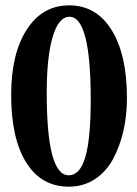

<svg xmlns="http://www.w3.org/2000/svg" viewBox="-20 -683 509 714"><path d="M235.8 11.2Q133.8 11.2 77.6 -78.4Q21.5 -168 21.5 -330.1Q21.5 -483.4 79.6 -573.2Q137.7 -663.1 237.3 -663.1Q338.4 -663.1 395.3 -571Q452.1 -479 452.1 -318.4Q452.1 -253.4 438.7 -195.3Q425.3 -137.2 399.7 -90.3Q374 -43.5 331.8 -16.1Q289.6 11.2 235.8 11.2ZM235.4 -31.2Q277.8 -31.2 297.6 -99.9Q317.4 -168.5 317.4 -312.5Q317.4 -620.6 238.3 -620.6Q198.2 -620.6 176 -546.4Q153.8 -472.2 153.8 -336.4Q153.8 -31.2 235.4 -31.2Z"/></svg>

Font: Elstob 8pt
Style: Bold
Weight: 700
Designer: Peter S. Baker
Version: Version 1.015